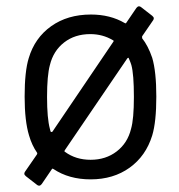

<svg xmlns="http://www.w3.org/2000/svg" viewBox="-20 -560 568 608"><path d="M462 -377Q475 -333 475 -254Q475 -174 462 -131Q442 -66 390.5 -29Q339 8 267 8Q198 8 149 -25Q147 -26 146 -26Q145 -26 144 -24L112 23Q108 28 104 28Q101 28 98 26L62 -2Q57 -6 57 -10Q57 -13 59 -16L97 -71Q98 -73 98 -74Q98 -76 97 -77Q81 -100 72 -131Q58 -177 58 -254Q58 -334 71 -376Q90 -440 142 -477Q194 -514 268 -514Q329 -514 375 -487Q377 -486 378 -486Q379 -486 380 -488L412 -535Q416 -540 420 -540Q423 -540 426 -538L462 -510Q467 -506 467 -502Q467 -499 465 -496L430 -445Q430 -444 430 -442Q430 -441 430 -439Q449 -415 462 -377ZM140 -144Q141 -142 143 -142Q145 -142 146 -143L339 -428Q340 -429 340 -430Q340 -432 337 -433Q305 -452 266 -452Q217 -452 183 -425.5Q149 -399 138 -354Q129 -321 129 -253Q129 -185 138 -152ZM395 -152Q404 -183 404 -253Q404 -325 396 -354Q394 -361 388 -375Q388 -377 386 -377Q385 -377 383 -375L185 -84Q184 -82 184 -81Q184 -80 186 -79Q220 -54 267 -54Q315 -54 349.5 -80.5Q384 -107 395 -152Z"/></svg>

Font: LinhAnh
Style: Regular
Weight: 400
Designer: Jeremy Tribby
Foundry: Tribby Type
Version: Version 1.408